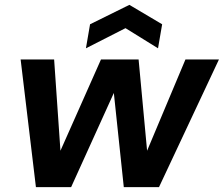

<svg xmlns="http://www.w3.org/2000/svg" viewBox="-20 -771 922 791"><path d="M128 0 65 -526H203L229 -150L396 -526H551L586 -150L744 -526H882L635 0H490L449 -388L273 0ZM334 -572 351 -671 513 -751 648 -671 631 -572 497 -655Z"/></svg>

Font: DM Sans 9pt ExtraBold
Style: Italic
Weight: 800
Italic angle: -10°
Version: Version 4.004;gftools[0.9.30]